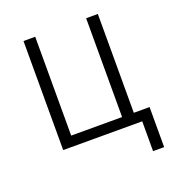

<svg xmlns="http://www.w3.org/2000/svg" viewBox="-121 -610 778 847"><g transform="rotate(-20 268.0 -186.0)"><path d="M454 140V0H83V-512H138V-48H377V-512H432V-48H506V140Z"/></g></svg>

Font: IBM Plex Sans Condensed Light
Style: Regular
Weight: 300
Width: 3
Designer: Mike Abbink, Paul van der Laan, Pieter van Rosmalen
Foundry: Bold Monday
Version: Version 3.201